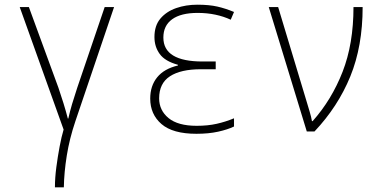

<svg xmlns="http://www.w3.org/2000/svg" viewBox="-20 -560 1630 818"><path d="M214 238Q214 198 220 152.5Q226 107 234 64.5Q242 22 251 -8L64 -530H103L229 -186Q240 -154 250.5 -120Q261 -86 269 -55H271Q278 -86 287 -116.5Q296 -147 309 -186L426 -530H466L301 -43Q276 31 264.5 103Q253 175 252 238Z M817 10Q716 10 668 -31.5Q620 -73 620 -140Q620 -194 649.5 -230.5Q679 -267 738 -281V-284Q683 -299 660.5 -330Q638 -361 638 -402Q638 -451 663.5 -481Q689 -511 730.5 -525.5Q772 -540 821 -540Q871 -540 906 -532Q941 -524 977 -509L963 -476Q933 -490 897.5 -497.5Q862 -505 822 -505Q751 -505 713.5 -478Q676 -451 676 -400Q676 -298 843 -298H899V-265H836Q750 -265 704 -235Q658 -205 658 -141Q658 -90 698 -57Q738 -24 818 -24Q865 -24 903 -32.5Q941 -41 977 -56V-21Q950 -8 909.5 1Q869 10 817 10Z M1287 0 1125 -530H1165L1288 -122Q1293 -105 1299.5 -83.5Q1306 -62 1309 -44H1312Q1393 -135 1439.5 -254Q1486 -373 1486 -530H1525Q1525 -363 1472.5 -234.5Q1420 -106 1320 0Z"/></svg>

Font: Noto Sans Mono Condensed ExtraLight
Style: Regular
Weight: 200
Width: 3
Designer: Monotype Design Team
Foundry: Monotype Imaging Inc.
Version: Version 2.014; ttfautohint (v1.8.4.7-5d5b)